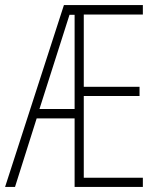

<svg xmlns="http://www.w3.org/2000/svg" viewBox="-20 -734 633 754"><path d="M0 0H39L124 -269H273V0H541V-36H309V-357H528V-393H309V-677H541V-714H231ZM135 -306 253 -676H273V-306Z"/></svg>

Font: Kathrein 37 Thin Condensed
Style: Regular
Weight: 250
Width: 3
Designer: Lazydogs Typefoundry, based on Open Sans by Ascender Corporation
Foundry: Lazydogs Typefoundry
Version: Version 1.003;PS 001.003;hotconv 1.0.88;makeotf.lib2.5.64775